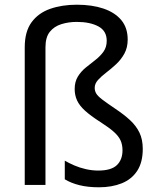

<svg xmlns="http://www.w3.org/2000/svg" viewBox="-20 -785 671 815"><path d="M522 -617Q522 -583 508 -557.5Q494 -532 473 -512.5Q452 -493 431 -477Q410 -461 396 -445.5Q382 -430 382 -412Q382 -399 388.5 -388Q395 -377 414 -362.5Q433 -348 470 -323Q506 -299 532 -275Q558 -251 572 -222Q586 -193 586 -153Q586 -96 562.5 -60Q539 -24 497 -7Q455 10 400 10Q353 10 317 1Q281 -8 255 -24V-103Q272 -93 295 -83Q318 -73 344.5 -67Q371 -61 397 -61Q452 -61 476 -84Q500 -107 500 -147Q500 -171 491.5 -189.5Q483 -208 462.5 -226Q442 -244 406 -267Q364 -294 340.5 -315.5Q317 -337 307 -359Q297 -381 297 -407Q297 -438 310.5 -460Q324 -482 344.5 -498.5Q365 -515 385.5 -531Q406 -547 419.5 -566Q433 -585 433 -612Q433 -654 397.5 -673Q362 -692 306 -692Q271 -692 240.5 -682.5Q210 -673 191.5 -650Q173 -627 173 -584V0H85V-584Q85 -651 114 -690.5Q143 -730 193 -747.5Q243 -765 306 -765Q371 -765 419.5 -748.5Q468 -732 495 -699.5Q522 -667 522 -617Z"/></svg>

Font: Noto Sans Cherokee
Style: Regular
Weight: 400
Designer: Monotype Design Team
Foundry: Monotype Imaging Inc.
Version: Version 2.001